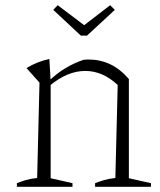

<svg xmlns="http://www.w3.org/2000/svg" viewBox="-20 -719 615 739"><path d="M45 0V-14Q60 -20 78 -25.5Q96 -31 123 -34L132 -401L82 -457Q123 -482 170 -492L175 -406V-33L259 -14V0ZM346 0V-14Q361 -20 379.5 -25.5Q398 -31 424 -34L433 -392L476 -415V-33L561 -14V0ZM170 -388 169 -408Q199 -437 232.5 -457Q266 -477 302 -489Q307 -489 311.5 -489.5Q316 -490 320 -490Q365 -490 403.5 -472Q442 -454 476 -415L433 -392Q375 -446 308 -446Q239 -446 170 -388ZM291 -582 185 -681 202 -699 304 -622 404 -699 422 -681 315 -582Z"/></svg>

Font: Piazzolla Thin Thin
Style: Regular
Weight: 250
Version: Version 2.005